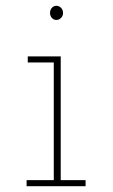

<svg xmlns="http://www.w3.org/2000/svg" viewBox="-20 -644 390 664"><path d="M72 0V-21H166V-428H76V-449H190V-21H276V0ZM175 -575Q166 -575 159.5 -582Q153 -589 153 -599Q153 -610 159.5 -617Q166 -624 175 -624Q184 -624 191 -617Q198 -610 198 -599Q198 -589 191 -582Q184 -575 175 -575Z"/></svg>

Font: Inconsolata ExtraCondensed ExtraLight
Style: Regular
Weight: 200
Width: 2
Monospace: yes
Designer: Raph Levien, Cyreal, Brenton Simpson
Foundry: Raph Levien, Cyreal, Google
Version: Version 3.001; ttfautohint (v1.8.2.53-6de2)